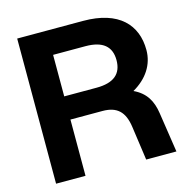

<svg xmlns="http://www.w3.org/2000/svg" viewBox="-106 -820 892 920"><g transform="rotate(-15 340.0 -360.0)"><path d="M60 0H206V-279H365C437 -279 472 -245 483 -170L507 0H657L627 -198C618 -259 593 -305 533 -333C603 -373 644 -434 644 -507C644 -632 564 -720 387 -720H60ZM206 -394V-600H366C452 -600 493 -565 493 -497C493 -429 452 -394 366 -394Z"/></g></svg>

Font: Aspekta 650
Style: Regular
Weight: 650
Designer: Ivo Dolenc
Version: Version 2.000